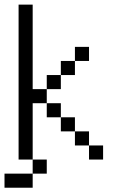

<svg xmlns="http://www.w3.org/2000/svg" viewBox="-20 -708 540 852"><path d="M125 -312.5H187.5V-250H125V0H62.5V-687.5H125ZM0 62.5H125V125H0ZM125 0H187.5V62.5H125ZM187.5 -250H250V-187.5H187.5ZM187.5 -375H250V-312.5H187.5ZM250 -187.5H312.5V-125H250ZM250 -437.5H312.5V-375H250ZM312.5 -125H375V-62.5H312.5ZM312.5 -500H375V-437.5H312.5ZM375 -62.5H437.5V0H375Z"/></svg>

Font: ChillBitmapSE 16px
Style: Regular
Weight: 400
Designer: Designed by Warren2060
Foundry: ChillType
Version: Version 1.000